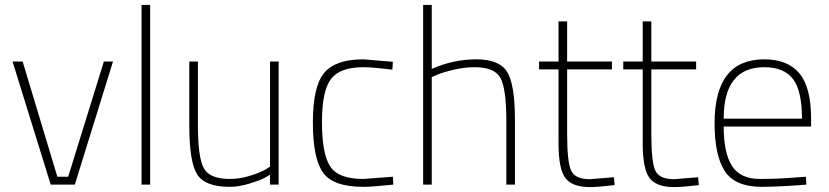

<svg xmlns="http://www.w3.org/2000/svg" viewBox="-20 -750 3367 780"><path d="M31 -500H72L213 -32H257L402 -500H439L284 0H186Z M555 0V-730H590V0Z M1077 -500H1112V0H1077V-40Q1068 -35 1053 -26.5Q1038 -18 994.5 -4.5Q951 9 913 9Q813 9 781 -41.5Q749 -92 749 -240V-500H784V-242Q784 -110 808 -66.5Q832 -23 913 -23Q953 -23 994 -35.5Q1035 -48 1056 -60L1077 -73Z M1456 -477Q1361 -477 1324.5 -429Q1288 -381 1288 -253.5Q1288 -126 1321 -74.5Q1354 -23 1456 -23L1576 -32L1578 0Q1494 9 1456 9Q1334 9 1292.5 -48.5Q1251 -106 1251 -252.5Q1251 -399 1297 -454Q1343 -509 1456 -509L1576 -499L1574 -467Q1494 -477 1456 -477Z M1734 0H1699V-730H1734V-470Q1822 -509 1915 -509Q2008 -509 2040 -458.5Q2072 -408 2072 -260V0H2037V-258Q2037 -390 2013 -433.5Q1989 -477 1908 -477Q1868 -477 1824.5 -467Q1781 -457 1758 -447L1734 -437Z M2466 -468H2284V-206Q2284 -91 2300.5 -56.5Q2317 -22 2376 -22L2474 -30L2477 2Q2411 10 2376 10Q2305 10 2277 -26.5Q2249 -63 2249 -168V-468H2170V-500H2249V-663H2284V-500H2466Z M2808 -468H2626V-206Q2626 -91 2642.5 -56.5Q2659 -22 2718 -22L2816 -30L2819 2Q2753 10 2718 10Q2647 10 2619 -26.5Q2591 -63 2591 -168V-468H2512V-500H2591V-663H2626V-500H2808Z M3224 -30 3254 -32 3256 0Q3144 9 3071 9Q2965 8 2924 -55.5Q2883 -119 2883 -250Q2883 -509 3085 -509Q3180 -509 3227.5 -452Q3275 -395 3275 -269V-236H2920Q2920 -128 2954 -75.5Q2988 -23 3067 -23Q3146 -23 3224 -30ZM2920 -268H3238Q3238 -381 3201.5 -429Q3165 -477 3085 -477Q2920 -477 2920 -268Z"/></svg>

Font: Titillium Web
Style: Thin
Weight: 200
Version: Version 1.001;PS 57.000;hotconv 1.0.70;makeotf.lib2.5.55311